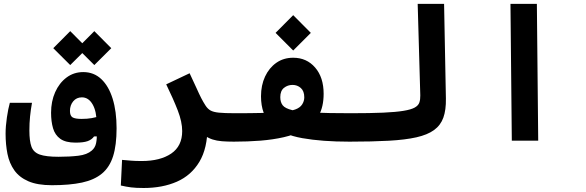

<svg xmlns="http://www.w3.org/2000/svg" viewBox="-20 -713 2970 973"><path d="M242.7 225.6Q169.9 225.6 123.8 205.6Q77.6 185.5 52.5 149.9Q27.3 114.3 17.8 66.9Q8.3 19.5 8.3 -35.2Q8.3 -72.8 14.9 -117.7Q21.5 -162.6 29.8 -191.9H142.1Q135.7 -156.2 132.3 -122.6Q128.9 -88.9 128.9 -51.3Q128.9 1.5 139.4 30.3Q149.9 59.1 181.6 70.3Q213.4 81.5 276.9 81.5Q333 81.5 377.2 76.2Q421.4 70.8 445.3 49.8Q462.4 35.2 467 12.2Q471.7 -10.7 470.7 -37.4Q469.7 -64 469.7 -88.9Q469.7 -148.9 449.2 -184.3Q428.7 -219.7 395 -219.7Q367.7 -219.7 351.1 -199.7Q334.5 -179.7 334.5 -150.9Q334.5 -126.5 347.4 -118.4Q360.4 -110.4 393.6 -110.4Q422.4 -110.4 445.1 -114.5Q467.8 -118.7 491.7 -126.5L490.2 -22.5L456.5 -21.5Q445.8 -5.9 424.8 2Q403.8 9.8 362.8 9.8Q312.5 9.8 285.6 -9.5Q258.8 -28.8 248.8 -63Q238.8 -97.2 238.8 -141.6Q238.8 -199.2 259.5 -245.8Q280.3 -292.5 317.1 -320.1Q354 -347.7 401.9 -347.7Q455.6 -347.7 493.2 -312.3Q530.8 -276.9 550.8 -212.9Q570.8 -148.9 570.8 -63Q570.8 22.5 553.2 78.4Q535.6 134.3 496.8 166.5Q458 198.7 395.5 212.2Q333 225.6 242.7 225.6ZM458 -383.3 372.1 -468.8 458 -555.2 543.9 -468.8ZM335.9 -383.3 250 -468.8 335.9 -555.2 421.9 -468.8Z M1031.7 -72.3Q1031.7 38.1 990.5 106.9Q949.2 175.8 876.2 207.8Q803.2 239.7 708 239.7Q668.9 239.7 644.3 236.6Q619.6 233.4 592.3 227.1L598.6 97.2Q626.5 99.6 646 101.3Q665.5 103 698.2 103Q792 103 847.7 65.2Q903.3 27.3 903.3 -48.8Q903.3 -95.2 880.9 -153.3Q858.4 -211.4 822.3 -285.6L940.9 -341.8Q963.4 -294.4 976.6 -264.9Q989.7 -235.4 999.8 -215.8Q1009.8 -196.3 1021.5 -178.2Q1032.2 -161.6 1046.6 -153.3Q1061 -145 1089.6 -142.1Q1118.2 -139.2 1171.9 -139.2Q1190.4 -139.2 1199.5 -124Q1208.5 -108.9 1208.5 -75.7Q1208.5 -34.2 1196 -14.6Q1183.6 4.9 1166 4.9Q1130.4 4.9 1104.2 2.7Q1078.1 0.5 1057.6 -6.1Q1037.1 -12.7 1019 -25.1Q1001 -37.6 980.5 -58.1Z M1164.1 4.9 1171.9 -139.2Q1248 -139.2 1308.3 -140.6Q1368.7 -142.1 1411.4 -146.2Q1454.1 -150.4 1476.1 -158.2Q1500.5 -167 1511.2 -183.8Q1522 -200.7 1522 -219.7Q1522 -251.5 1504.4 -267.1Q1486.8 -282.7 1462.4 -282.7Q1438 -282.7 1419.2 -267.8Q1400.4 -252.9 1400.4 -220.7Q1400.4 -195.3 1412.6 -179.4Q1424.8 -163.6 1461.2 -154.8Q1497.6 -146 1569.1 -142.6Q1640.6 -139.2 1758.8 -139.2Q1786.1 -139.2 1798.8 -117.4Q1811.5 -95.7 1811.5 -68.4Q1811.5 -37.6 1795.4 -16.4Q1779.3 4.9 1750.5 4.9Q1612.3 4.9 1511.7 -12.9Q1411.1 -30.8 1356.9 -80.6Q1302.7 -130.4 1302.7 -225.1Q1302.7 -280.8 1323.2 -325Q1343.8 -369.1 1380.4 -394.8Q1417 -420.4 1465.8 -420.4Q1534.2 -420.4 1577.1 -370.6Q1620.1 -320.8 1620.1 -237.8Q1620.1 -171.4 1594.7 -126.5Q1569.3 -81.5 1511.7 -51.3Q1471.2 -29.8 1417.5 -17.6Q1363.8 -5.4 1299.8 -0.2Q1235.8 4.9 1164.1 4.9ZM1465.8 -457 1376.5 -546.4 1465.8 -636.2 1555.2 -546.4Z M1752 4.9Q1737.8 4.9 1730.7 -12.5Q1723.6 -29.8 1723.6 -70.8Q1723.6 -110.4 1733.4 -124.8Q1743.2 -139.2 1757.8 -139.2Q1856.9 -139.2 1921.9 -142.1Q1986.8 -145 2025.1 -151.4Q2063.5 -157.7 2081.8 -168Q2100.1 -178.2 2105.2 -193.6Q2110.4 -209 2109.9 -229.5L2096.7 -693.4H2230.5L2239.7 -213.4Q2240.7 -155.8 2226.8 -116.9Q2212.9 -78.1 2179.7 -54Q2146.5 -29.8 2090.1 -17.1Q2033.7 -4.4 1950.2 0.2Q1866.7 4.9 1752 4.9Z M2573.7 0 2566.9 -693.4H2700.7L2707.5 0Z"/></svg>

Font: Cascadia Code
Style: Regular
Weight: 400
Monospace: yes
Designer: Aaron Bell
Foundry: Saja Typeworks
Version: Version 2106.017